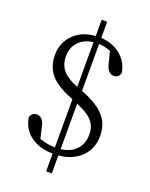

<svg xmlns="http://www.w3.org/2000/svg" viewBox="-170 -905 876 1118"><g transform="rotate(20 268.0 -346.0)"><path d="M259 124V14Q174 13 120 -28Q66 -69 56 -139Q67 -169 95 -169Q133 -169 145 -118L163 -42Q205 -26 259 -24V-323L242 -330Q158 -363 118 -408Q75 -457 75 -530Q75 -608 128 -660Q179 -710 261 -715V-816H295V-716Q368 -711 417.5 -670Q467 -629 477 -563Q468 -533 438 -533Q401 -533 388 -585L368 -662Q337 -676 295 -678V-387L301 -385Q403 -346 447 -291Q484 -244 484 -175Q484 -96 431 -45Q379 5 294 13V124ZM294 -26Q353 -33 387.5 -69Q422 -105 422 -163Q422 -213 393.5 -245.5Q365 -278 294 -308ZM261 -400V-677Q205 -670 172 -636Q138 -601 138 -544Q138 -493 169 -457Q199 -424 261 -400Z"/></g></svg>

Font: GenRyuMin TW L
Style: Regular
Weight: 300
Version: Version 1.501;PS 1;hotconv 16.6.51;makeotf.lib2.5.65220